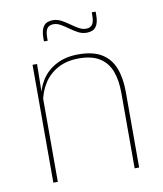

<svg xmlns="http://www.w3.org/2000/svg" viewBox="-76 -716 660 779"><g transform="rotate(-10 254.0 -327.0)"><path d="M416 0V-310Q416 -363 401.8 -400.5Q387.5 -438 355.5 -458.2Q323.5 -478.5 270 -478.5Q220.5 -478.5 183.8 -458.8Q147 -439 125 -404.2Q103 -369.5 96 -325L87 -344H92.5Q97 -385 118.8 -419.2Q140.5 -453.5 179 -474.2Q217.5 -495 271 -495Q331.5 -495 367.2 -472.8Q403 -450.5 418.8 -409.2Q434.5 -368 434.5 -311V0ZM81 0V-485.5H99.5L97.5 -358.5H99.5V0ZM320.5 -575.5Q302 -575.5 285.5 -584.2Q269 -593 253.5 -604.2Q238 -615.5 223 -624.2Q208 -633 193 -633Q175 -633 166.8 -621.5Q158.5 -610 158.5 -585V-571H143V-585.5Q143 -617.5 155 -633.5Q167 -649.5 193 -649.5Q211 -649.5 227.5 -640.8Q244 -632 259.5 -620.8Q275 -609.5 290.2 -600.8Q305.5 -592 320.5 -592Q338.5 -592 346.5 -603.5Q354.5 -615 354.5 -640V-653.5H370.5V-639Q370.5 -607 358.5 -591.2Q346.5 -575.5 320.5 -575.5Z"/></g></svg>

Font: Anek Tamil Medium Thin
Style: Regular
Weight: 250
Version: Version 1.003